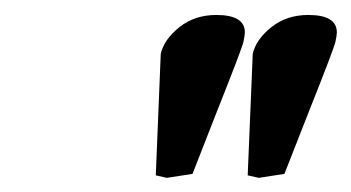

<svg xmlns="http://www.w3.org/2000/svg" viewBox="-20 -665 481 263"><path d="M208.5 -421.4 193.4 -424.8 200.2 -591.3Q204.6 -610.8 225.6 -627.7Q246.6 -644.5 276.4 -644.5Q315.4 -644.5 315.4 -620.6Q315.4 -616.7 313.5 -607.9Q311.5 -598.6 277.3 -512.7L243.7 -426.8ZM334.5 -421.4 319.3 -424.8 326.2 -591.3Q330.6 -610.8 351.6 -627.7Q372.6 -644.5 402.3 -644.5Q441.4 -644.5 441.4 -620.6Q441.4 -616.7 439.5 -607.9Q437.5 -598.6 403.3 -512.7L369.6 -426.8Z"/></svg>

Font: LL
Style: Bold Italic
Weight: 700
Italic angle: -11.5°
Designer: Philipp H. Poll
Foundry: Philipp H. Poll
Version: Version 2.7.x